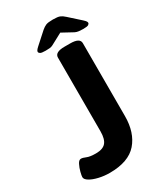

<svg xmlns="http://www.w3.org/2000/svg" viewBox="-214 -942 881 1033"><g transform="rotate(-30 226.5 -426.0)"><path d="M150 8Q116 8 83.5 0.5Q51 -7 30.5 -19.5Q10 -32 10 -46Q10 -55 15.5 -76.5Q21 -98 30.5 -117Q40 -136 53 -136Q64 -136 82.5 -128Q101 -120 138 -120Q181 -120 199.5 -141.5Q218 -163 218 -211V-669Q218 -702 278 -702H313Q373 -702 373 -669V-216Q373 -114 320 -53Q267 8 150 8ZM179 -734Q154 -734 146.5 -739Q139 -744 139 -750Q139 -753 141.5 -758Q144 -763 156 -774L226 -837Q240 -849 253 -854.5Q266 -860 296 -860Q327 -860 340 -854.5Q353 -849 367 -836L436 -774Q448 -763 450.5 -758Q453 -753 453 -750Q453 -744 446 -739Q439 -734 413 -734Q400 -734 387 -735.5Q374 -737 364 -742L296 -779L225 -741Q216 -736 204.5 -735Q193 -734 179 -734Z"/></g></svg>

Font: Asap Semi Expanded
Style: Bold
Weight: 700
Width: 6
Designer: Pablo Cosgaya
Foundry: Omnibus-Type
Version: Version 3.001; ttfautohint (v1.8.4.7-5d5b)